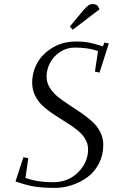

<svg xmlns="http://www.w3.org/2000/svg" viewBox="-20 -916 555 944"><path d="M56.2 -23.9 95.2 -143.1 119.1 -138.2 105 -41Q166 -20 241.2 -20Q315.4 -20 364.3 -69.1Q413.1 -118.2 413.1 -182.1Q413.1 -210 397.9 -234.4Q382.8 -258.8 358.6 -277.6Q334.5 -296.4 305.2 -314.5Q275.9 -332.5 246.3 -352.1Q216.8 -371.6 192.6 -393.1Q168.5 -414.6 153.3 -444.6Q138.2 -474.6 138.2 -509.8Q138.2 -560.5 163.1 -606Q188 -651.4 238.3 -681.6Q288.6 -711.9 354 -711.9Q391.6 -711.9 419.2 -706.3Q446.8 -700.7 485.8 -688L493.2 -707L515.1 -702.1L469.2 -559.1L446.8 -564L461.9 -665Q414.6 -682.1 348.1 -682.1Q308.6 -682.1 276.1 -661.1Q243.7 -640.1 226.3 -607.4Q209 -574.7 209 -539.1Q209 -510.7 224.4 -485.4Q239.7 -460 264.4 -440.2Q289.1 -420.4 318.8 -401.1Q348.6 -381.8 378.2 -361.6Q407.7 -341.3 432.4 -319.3Q457 -297.4 472.4 -267.8Q487.8 -238.3 487.8 -204.1Q487.8 -153.3 466.3 -111.8Q444.8 -70.3 409.9 -44.9Q375 -19.5 333.7 -5.9Q292.5 7.8 250 7.8Q191.4 7.8 151.4 1.5Q111.3 -4.9 56.2 -23.9ZM323.2 -785.2 388.2 -863.8Q406.2 -883.8 415 -889.9Q423.8 -896 437 -896Q442.4 -896 448 -894.3Q453.6 -892.6 456.1 -890.6L459 -889.2L469.2 -870.1L337.9 -770Z"/></svg>

Font: Dehuti Alt
Style: Italic
Weight: 400
Version: Version 1.2